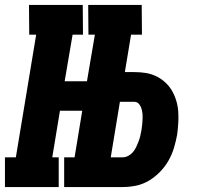

<svg xmlns="http://www.w3.org/2000/svg" viewBox="-35 -755 805 775"><path d="M-15 0V-120H29L111 -615H83L82 -735H299L300 -615H258L226 -427H316L348 -615H322L321 -735H537L538 -615H494L469 -464H507Q531 -464 553 -460.5Q575 -457 595 -447.5Q615 -438 631.5 -423Q648 -408 659 -389Q670 -370 676.5 -348.5Q683 -327 684.5 -304Q686 -281 684.5 -257.5Q683 -234 680 -211Q675 -184 667 -157.5Q659 -131 645 -106.5Q631 -82 610.5 -61Q590 -40 565.5 -25.5Q541 -11 514 -5.5Q487 0 460 0H224V-120H266L297 -308H207L176 -120H202V0ZM412 -120H460Q472 -120 483 -126Q494 -132 502 -141.5Q510 -151 515 -162Q520 -173 524.5 -184.5Q529 -196 531.5 -207.5Q534 -219 536 -230Q538 -241 539 -252.5Q540 -264 540.5 -275Q541 -286 540 -297Q539 -308 535.5 -318.5Q532 -329 525 -336.5Q518 -344 507 -344H449Z"/></svg>

Font: Iosevka Etoile Heavy
Style: Italic
Weight: 900
Italic angle: -9°
Designer: Belleve Invis
Foundry: Belleve Invis
Version: Version 22.1.2; ttfautohint (v1.8.4)